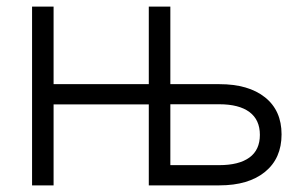

<svg xmlns="http://www.w3.org/2000/svg" viewBox="-20 -559 917 579"><path d="M479.5 0V-61H641.1Q700.7 -61 732.2 -84Q763.7 -106.9 763.7 -152.3Q763.7 -197.8 732.2 -221.2Q700.7 -244.6 641.1 -244.6H478.5V-305.2H641.6Q729.5 -305.2 779.3 -265.4Q829.1 -225.6 829.1 -153.8Q829.1 -81.5 779.3 -40.8Q729.5 0 641.6 0ZM76.7 0V-539.1H141.6V0ZM125.5 -244.1V-305.2H443.4V-244.1ZM428.7 0V-539.1H493.7V0Z"/></svg>

Font: Inter 20pt Light
Style: Regular
Weight: 300
Version: Version 4.001;git-66647c0bb